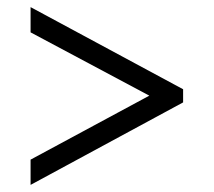

<svg xmlns="http://www.w3.org/2000/svg" viewBox="-20 -628 601 540"><path d="M66 -179 400 -359 66 -537V-608L495 -377V-340L66 -108Z"/></svg>

Font: Noto Serif Sinhala Medium
Style: Regular
Weight: 500
Designer: Jelle Bosma - Monotype Design Team
Foundry: Monotype Imaging Inc.
Version: Version 2.007; ttfautohint (v1.8.4.7-5d5b)